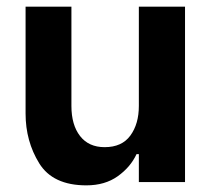

<svg xmlns="http://www.w3.org/2000/svg" viewBox="-20 -548 631 578"><path d="M537 0H398V-84H391Q373 -45 334.5 -17.5Q296 10 240 10Q139 10 98 -56.5Q57 -123 57 -206V-528H195V-229Q195 -172 221 -138.5Q247 -105 295 -105Q347 -105 372.5 -140Q398 -175 398 -229V-528H537Z"/></svg>

Font: Be Vietnam
Style: Bold
Weight: 700
Designer: Gabriel Lam
Foundry: TypeRant
Version: Version 4.000